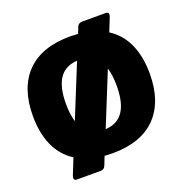

<svg xmlns="http://www.w3.org/2000/svg" viewBox="-146 -881 1048 1096"><g transform="rotate(-20 378.0 -332.5)"><path d="M733 -340Q733 -170 642.5 -77.5Q552 15 378 15Q362 15 330 13L309 66Q301 86 280 86H135Q118 86 118 71Q118 67 122 55L160 -40Q92 -83 57.5 -159Q23 -235 23 -340Q23 -510 113.5 -602.5Q204 -695 378 -695Q394 -695 426 -693L441 -731Q449 -751 471 -751H615Q632 -751 632 -737Q632 -728 628 -720L596 -640Q664 -597 698.5 -521Q733 -445 733 -340ZM238 -231 368 -551Q295 -547 259.5 -494.5Q224 -442 224 -340Q224 -278 238 -231ZM532 -340Q532 -402 518 -449L388 -128Q461 -132 496.5 -185Q532 -238 532 -340Z"/></g></svg>

Font: Mitr SemiBold
Style: Regular
Weight: 600
Designer: Thanarat Vachiruckul
Foundry: Cadson Demak
Version: Version 1.003